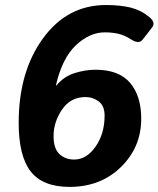

<svg xmlns="http://www.w3.org/2000/svg" viewBox="-20 -731 634 768"><path d="M54.7 -239.7Q54.7 -443.8 151.9 -577.4Q249 -710.9 403.8 -710.9Q462.4 -710.9 503.7 -700.4Q544.9 -689.9 578.1 -662.1Q603.5 -640.6 588.4 -621.1L550.8 -572.8Q535.6 -553.2 505.4 -572.8Q479 -589.8 453.9 -595.7Q428.7 -601.6 399.4 -601.6Q338.4 -601.6 283.4 -549.8Q228.5 -498 203.6 -389.2H205.6Q236.3 -425.8 279.3 -439Q322.3 -452.1 361.8 -452.1Q455.6 -452.1 500.2 -399.7Q544.9 -347.2 544.9 -256.3Q544.9 -142.1 463.6 -62.7Q382.3 16.6 258.3 16.6Q150.9 16.6 102.8 -45.2Q54.7 -106.9 54.7 -239.7ZM194.3 -187Q194.3 -136.2 218 -114.5Q241.7 -92.8 276.4 -92.8Q326.2 -92.8 362.3 -144.5Q398.4 -196.3 398.4 -268.6Q398.4 -307.6 375 -325.2Q351.6 -342.8 322.3 -342.8Q262.2 -342.8 228.3 -293Q194.3 -243.2 194.3 -187Z"/></svg>

Font: Istok
Style: Bold Italic
Weight: 700
Italic angle: -13°
Designer: Andrey V. Panov
Foundry: Andrey V. Panov
Version: Version 1.0.3